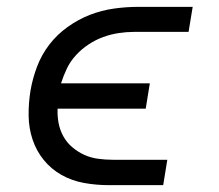

<svg xmlns="http://www.w3.org/2000/svg" viewBox="-20 -540 640 560"><path d="M297 0Q260 0 224.5 -6.5Q189 -13 159 -30Q129 -47 107.5 -73.5Q86 -100 75 -133Q64 -166 63.5 -202.5Q63 -239 69 -276Q75 -311 88 -345.5Q101 -380 123.5 -409.5Q146 -439 177.5 -461.5Q209 -484 243 -497Q277 -510 312.5 -515Q348 -520 383 -520H542L530 -447H371Q349 -447 326 -443.5Q303 -440 281 -432Q259 -424 238.5 -410.5Q218 -397 201.5 -379Q185 -361 175 -340Q165 -319 158 -297H417L405 -223H148Q147 -201 151 -180.5Q155 -160 165 -142Q175 -124 191 -110.5Q207 -97 225.5 -88.5Q244 -80 265.5 -77Q287 -74 309 -74H468L456 0Z"/></svg>

Font: Iosevka Custom Oblique
Style: Regular
Weight: 400
Italic angle: -9°
Designer: Belleve Invis
Foundry: Belleve Invis
Version: Version 27.0.1